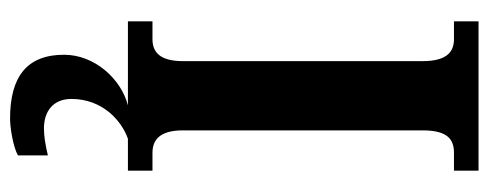

<svg xmlns="http://www.w3.org/2000/svg" viewBox="-322 -432 994 391"><g transform="rotate(90 175.5 -237.0)"><path d="M24 0H195C141 14 92 68 92 130C92 206 137 240 222 240C240 240 279 234 297 224V163C276 168 258 171 242 171C208 171 182 153 182 115C182 52 226 13 263 0H328V-50H292C266 -50 246 -64 246 -112V-600C246 -652 265 -664 292 -664H328V-714H24V-664H60C84 -664 105 -652 105 -600V-112C105 -62 84 -50 60 -50H24Z"/></g></svg>

Font: Noto Serif Tamil Condensed
Style: Bold Italic
Weight: 700
Width: 3
Italic angle: -12°
Designer: Indian Type Foundry, Tom Grace, and the Monotype Design Team
Foundry: Monotype Imaging Inc.
Version: Version 2.003